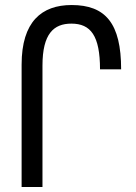

<svg xmlns="http://www.w3.org/2000/svg" viewBox="-20 -744 543 764"><path d="M66 0H149V-483C149 -610 194 -650 264 -650C341 -650 378 -602 378 -468H462C462 -651 400 -724 265 -724C146 -724 66 -658 66 -487Z"/></svg>

Font: Noto Sans Armenian ExtraCondensed
Style: Regular
Weight: 400
Width: 2
Designer: Monotype Design Team
Foundry: Monotype Imaging Inc.
Version: Version 2.008